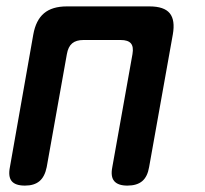

<svg xmlns="http://www.w3.org/2000/svg" viewBox="-20 -570 640 600"><path d="M58 10Q28 10 16.5 -4Q5 -18 11 -48L84 -462Q92 -507 117.5 -528.5Q143 -550 189 -550H447Q493 -550 510.5 -528.5Q528 -507 520 -462L446 -48Q441 -18 424.5 -4Q408 10 378 10Q349 10 337 -4Q325 -18 331 -48L394 -401Q398 -424 389 -434.5Q380 -445 357 -445H241Q218 -445 205.5 -434.5Q193 -424 189 -401L126 -48Q120 -18 103.5 -4Q87 10 58 10Z"/></svg>

Font: Maple Mono NL SemiBold
Style: Italic
Weight: 600
Italic angle: -10°
Monospace: yes
Designer: subframe7536
Version: Version 7.000